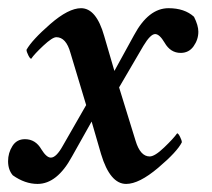

<svg xmlns="http://www.w3.org/2000/svg" viewBox="-25 -452 529 478"><path d="M176.8 -431.6Q214.8 -431.6 234.4 -362.3L259.8 -275.4L308.6 -364.3Q344.7 -431.6 394.5 -431.6Q434.6 -431.6 458 -410.2Q468.8 -388.7 468.8 -373Q468.8 -353.5 457 -336.9Q445.3 -320.3 424.8 -320.3Q399.4 -320.3 384.8 -345.7Q372.1 -367.2 361.3 -367.2Q349.6 -367.2 332 -337.9L271.5 -234.4L312.5 -101.6Q324.2 -62.5 347.7 -62.5Q360.4 -62.5 383.8 -85Q407.2 -107.4 416 -120.1Q418.9 -120.1 423.3 -111.3Q427.7 -102.5 427.7 -97.7Q416 -74.2 368.7 -34.2Q321.3 5.9 289.1 5.9Q249 5.9 226.6 -68.4Q226.6 -69.3 203.1 -149.4L154.3 -62.5Q117.2 5.9 68.4 5.9Q37.1 5.9 6.8 -15.6Q-4.9 -29.3 -4.9 -50.8Q-4.9 -71.3 5.9 -88.4Q16.6 -105.5 37.1 -105.5Q63.5 -105.5 78.1 -80.1Q90.8 -59.6 101.6 -59.6Q115.2 -59.6 131.8 -89.8L189.5 -190.4L150.4 -320.3Q139.6 -359.4 115.2 -359.4Q105.5 -359.4 83 -338.4Q60.5 -317.4 52.7 -305.7Q49.8 -305.7 45.4 -314.5Q41 -323.2 41 -328.1Q54.7 -352.5 100.1 -392.1Q145.5 -431.6 176.8 -431.6Z"/></svg>

Font: Crimson
Style: SemiboldItalic
Weight: 600
Italic angle: -11°
Version: Version 0.8 ; ttfautohint (v1.00) -l 8 -r 50 -G 200 -x 14 -D